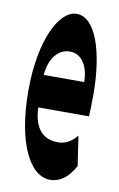

<svg xmlns="http://www.w3.org/2000/svg" viewBox="-73 -626 423 682"><g transform="rotate(10 138.5 -284.5)"><path d="M156 14C193 14 222 -9 245 -51L229 -158C209 -134 188 -122 161 -122C109 -122 74 -154 71 -232H254C255 -246 256 -277 256 -309C256 -464 217 -583 148 -583C86 -583 26 -469 26 -285C26 -96 84 14 156 14ZM70 -349C76 -416 110 -447 148 -447C191 -447 216 -405 216 -349Z"/></g></svg>

Font: 寒蝉无机体 CompactMedium
Style: Regular
Weight: 500
Width: 3
Designer: ChillTanhei {Warren2060}; 
Source Han Sans {Ryoko NISHIZUKA 西塚涼子 (kana, bopomofo & ideographs); Paul D. Hunt (Latin, Gre
Foundry: ChillType&Adobe
Version: Version 1.000;Glyphs 3.1.1 (3135)